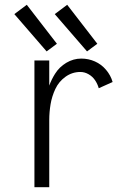

<svg xmlns="http://www.w3.org/2000/svg" viewBox="-20 -783 540 803"><path d="M175 -568 40 -724 92 -763 218 -600ZM344 -568 209 -724 261 -763 387 -600ZM124 0V-530H186V-425Q195 -450 210 -474Q228 -503 257.5 -520.5Q287 -538 320 -538Q350 -538 377 -526Q404 -514 423.5 -491Q443 -468 451 -440L393 -414Q388 -432 377.5 -447.5Q367 -463 350.5 -472.5Q334 -482 316 -482Q282 -482 254 -462Q226 -442 211.5 -411Q197 -380 191.5 -347Q186 -314 186 -281V0Z"/></svg>

Font: Iosevka SS01 Light
Style: Regular
Weight: 300
Monospace: yes
Designer: Belleve Invis
Foundry: Belleve Invis
Version: 2.3.3; ttfautohint (v1.8.3)